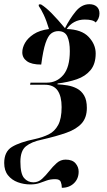

<svg xmlns="http://www.w3.org/2000/svg" viewBox="-48 -681 510 913"><path d="M246 212Q246 197 241 184Q236 171 215 171Q192 171 175 177Q158 183 140 189.5Q122 196 96 196Q65 196 36.5 185.5Q8 175 -10 152.5Q-28 130 -28 94Q-28 40 9 17.5Q46 -5 119 -20Q155 -28 183.5 -42Q212 -56 228.5 -86.5Q245 -117 245 -172Q245 -223 226 -250.5Q207 -278 165 -278H95L97 -288H175Q222 -288 253 -324.5Q284 -361 284 -438Q284 -481 272.5 -507Q261 -533 229 -533Q210 -533 195 -521.5Q180 -510 168.5 -476Q157 -442 148 -374Q102 -374 80 -390Q58 -406 58 -432Q58 -454 71 -477Q84 -500 112 -518.5Q140 -537 185 -543Q173 -583 160 -610.5Q147 -638 136 -653L137 -660H147Q170 -646 198.5 -617Q227 -588 261 -547Q283 -591 311.5 -626Q340 -661 377 -661Q399 -661 412 -649.5Q425 -638 425 -617Q425 -604 420 -593Q415 -582 407 -574Q395 -588 355 -588Q327 -588 305 -576Q283 -564 269 -543Q340 -541 373.5 -505.5Q407 -470 407 -427Q407 -377 382.5 -347.5Q358 -318 317 -304Q276 -290 226 -284L225 -280Q248 -279 272.5 -275Q297 -271 318 -260Q339 -249 352 -227Q365 -205 365 -168Q365 -122 340.5 -94.5Q316 -67 268.5 -50Q221 -33 151 -17Q102 -7 75.5 14.5Q49 36 49 88Q49 145 66.5 165.5Q84 186 111 186Q134 186 152 169.5Q170 153 186.5 132Q203 111 221.5 94.5Q240 78 264 78Q296 78 311 95.5Q326 113 326 135Q326 169 303.5 190.5Q281 212 246 212Z"/></svg>

Font: Noto Serif Display ExtraCondensed
Style: Bold Italic
Weight: 700
Width: 2
Italic angle: -12°
Designer: Monotype Design Team
Foundry: Monotype Imaging Inc.
Version: Version 2.009